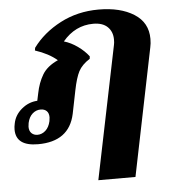

<svg xmlns="http://www.w3.org/2000/svg" viewBox="-74 -613 763 855"><g transform="rotate(-5 307.0 -185.5)"><path d="M453 -402Q455 -410 455 -425Q455 -460 433 -481.5Q411 -503 369 -503Q288 -503 232 -436Q263 -427 292.5 -406Q322 -385 341 -360L340 -349Q304 -326 289.5 -298Q275 -270 264 -215L243 -111Q217 10 78 10Q-21 10 -21 -64Q-21 -77 -18 -90Q-11 -128 20.5 -154.5Q52 -181 91 -183L98 -216Q107 -262 128 -297.5Q149 -333 198 -355Q161 -387 100 -407L102 -419Q149 -483 226.5 -523.5Q304 -564 398 -564Q495 -564 556 -525.5Q617 -487 617 -414Q617 -393 613 -376L497 193H331ZM137 -88Q139 -100 139 -105Q139 -124 129 -133.5Q119 -143 102 -143Q82 -143 66 -129Q50 -115 44 -88Q42 -76 42 -71Q42 -52 52.5 -42Q63 -32 79 -32Q99 -32 115 -46.5Q131 -61 137 -88Z"/></g></svg>

Font: Trirong ExtraBold
Style: Italic
Weight: 800
Italic angle: -12°
Designer: Katatrad Team
Foundry: CadsonDemak
Version: Version 1.001